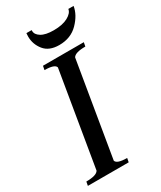

<svg xmlns="http://www.w3.org/2000/svg" viewBox="-192 -821 744 888"><g transform="rotate(-30 180.5 -377.0)"><path d="M214 -630Q160 -630 134 -662.5Q108 -695 108 -736Q108 -748 109 -754H137V-749Q137 -730 159.5 -716Q182 -702 226 -702Q273 -702 301.5 -717.5Q330 -733 333 -754H361Q354 -710 315 -670Q276 -630 214 -630ZM2 0 6 -21Q61 -21 72 -41L156 -544Q150 -564 96 -564L100 -585H318L314 -564Q259 -564 248 -544L164 -41Q170 -21 224 -21L220 0Z"/></g></svg>

Font: Judson
Style: Italic
Weight: 400
Italic angle: -9.5°
Version: Version 20110429